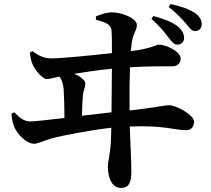

<svg xmlns="http://www.w3.org/2000/svg" viewBox="-20 -851 1040 947"><path d="M811 -666C828 -644 837 -631 855 -631C873 -631 888 -644 888 -663C888 -684 879 -701 858 -720C830 -742 787 -759 736 -772L727 -758C771 -719 792 -691 811 -666ZM897 -735C916 -711 925 -698 943 -698C966 -698 975 -716 975 -732C975 -754 962 -774 937 -790C909 -807 874 -820 821 -831L812 -817C855 -782 877 -758 897 -735ZM37 -291C37 -277 41 -246 50 -226C63 -193 108 -142 148 -142C168 -142 194 -157 237 -169C279 -181 422 -209 529 -221L527 -153C523 -87 512 -55 512 -30C512 33 536 76 577 76C614 76 628 51 628 -5C628 -36 626 -76 624 -128L620 -227C793 -234 844 -208 899 -209C920 -209 937 -223 937 -251C937 -284 849 -332 814 -332C791 -332 752 -321 619 -306C618 -389 619 -467 621 -519C710 -525 794 -524 830 -524C857 -524 871 -541 871 -563C871 -596 800 -631 763 -631C752 -631 723 -610 625 -599C627 -619 629 -639 634 -661C641 -691 655 -702 655 -728C655 -759 586 -789 535 -790C511 -791 481 -782 453 -770V-754C500 -740 526 -733 530 -702C532 -677 532 -645 532 -589C433 -578 283 -563 236 -563C201 -563 176 -572 140 -599L127 -592C130 -566 134 -549 142 -531C157 -499 191 -461 211 -461C222 -461 246 -467 272 -473C282 -463 291 -445 294 -411C296 -377 298 -319 298 -269C219 -260 151 -252 129 -252C95 -252 69 -277 51 -297ZM532 -512 530 -297 384 -280C385 -320 387 -361 389 -384C393 -409 401 -421 401 -439C401 -457 371 -477 346 -487C400 -496 470 -506 532 -512Z"/></svg>

Font: Noto Serif CJK TC
Style: Bold
Weight: 700
Designer: Ryoko NISHIZUKA 西塚涼子 (kana & ideographs); Frank Grießhammer (Latin, Greek & Cyrillic); Wenlong ZHANG 张文龙 (bopomofo); San
Foundry: Adobe
Version: Version 2.001;hotconv 1.1.0;makeotfexe 2.6.0